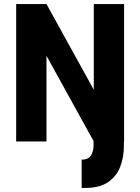

<svg xmlns="http://www.w3.org/2000/svg" viewBox="-20 -700 694 950"><path d="M401 230H384V90Q418 90 430.5 68.5Q443 47 443 19V-114H593V23Q593 77 575 124.5Q557 172 515 201Q473 230 401 230ZM60 0V-680H210L444 -256V-680H594V0H444L210 -424V0Z"/></svg>

Font: Teachers
Style: Bold
Weight: 700
Designer: Alfredo Marco Pradil, Chank Diesel
Version: Version 1.001